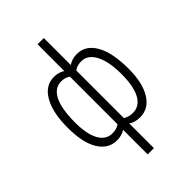

<svg xmlns="http://www.w3.org/2000/svg" viewBox="-273 -861 1175 1175"><g transform="rotate(-45 314.0 -273.5)"><path d="M108.9 -249Q108.9 -148.4 138.9 -94.2Q168.9 -40 225.1 -40Q260.7 -40 285.2 -57.6V-469.7Q261.7 -487.3 226.1 -487.3Q169.9 -487.3 139.4 -427.5Q108.9 -367.7 108.9 -249ZM520 -259.3Q520 -364.3 488.5 -425.8Q457 -487.3 400.4 -487.3Q361.8 -487.3 339.4 -468.3V-57.1Q364.7 -40 401.4 -40Q458 -40 489 -95Q520 -149.9 520 -259.3ZM54.2 -259.3Q54.2 -388.7 96.9 -463.4Q139.6 -538.1 214.4 -538.1Q256.3 -538.1 285.2 -518.1V-750H339.4V-516.1Q369.6 -538.1 413.1 -538.1Q488.3 -538.1 531 -463.6Q573.7 -389.2 573.7 -249Q573.7 -128.4 531 -59.1Q488.3 10.3 414.1 10.3Q369.1 10.3 339.4 -10.3V203.1H285.2V-9.3Q253.9 10.3 213.9 10.3Q140.6 10.3 97.4 -58.3Q54.2 -127 54.2 -259.3Z"/></g></svg>

Font: MAUL Condensed Light
Style: Light
Weight: 300
Designer: MAUL
Version: Version 2.137; 2017; ttfautohint (v1.8.3)